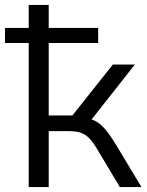

<svg xmlns="http://www.w3.org/2000/svg" viewBox="-32 -756 593 776"><path d="M84 0V-582.3H-11.8V-643.2H84V-736H164.9V-643.2H364.7V-582.3H164.9V-289.2H260.5L424.2 -495.3H513.1L324.4 -255.6L304.5 -280.3Q333.5 -277.3 353.6 -266.8Q373.6 -256.3 392.6 -234.3Q411.7 -212.2 435.9 -172.5L539.8 0H452.4L360 -154.3Q343.3 -182.6 327.6 -198.3Q312 -213.9 293 -220Q274.1 -226 245.3 -226H164.9V0Z"/></svg>

Font: Mulish ExtraLight
Style: Regular
Weight: 200
Designer: Vernon Adams
Foundry: Vernon Adams
Version: Version 3.603